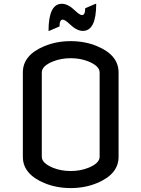

<svg xmlns="http://www.w3.org/2000/svg" viewBox="-20 -959 728 989"><path d="M195.3 -151.4Q195.3 -118.2 254.4 -94.2Q295.4 -78.1 344.2 -78.1Q393.1 -78.1 434.1 -94.2Q493.2 -117.7 493.2 -151.4V-585.9Q493.2 -619.1 434.1 -643.1Q393.1 -659.2 344.2 -659.2Q295.4 -659.2 254.4 -643.1Q195.3 -619.6 195.3 -585.9ZM97.7 -151.4Q97.7 -151.4 97.7 -585.9Q97.7 -675.3 208.5 -721.2Q270.5 -747.1 344.2 -747.1Q418 -747.1 480 -721.2Q590.8 -675.3 590.8 -585.9V-151.4Q590.8 -62 480 -16.1Q418 9.8 344.2 9.8Q270.5 9.8 208.5 -16.1Q97.7 -62 97.7 -151.4ZM230 -799.8Q230 -939.5 298.8 -939.5Q330.1 -939.5 365.7 -905.3Q390.6 -881.3 402.3 -881.3Q418.9 -881.3 418.9 -916.5L472.7 -939.5H475.6Q475.6 -799.8 406.7 -799.8Q375.5 -799.8 339.8 -834Q314.9 -857.9 303.2 -857.9Q286.6 -857.9 286.6 -822.8L232.9 -799.8Z"/></svg>

Font: Nova Flat
Style: Book
Weight: 400
Version: Version 2.000